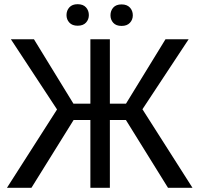

<svg xmlns="http://www.w3.org/2000/svg" viewBox="-20 -899 948 919"><path d="M286.1 -324.7 32.2 -710.9H142.6L331.5 -402.8H465.3L450.2 -324.7ZM336.9 -332 130.4 0H13.2L277.3 -413.1ZM505.9 -710.9V0H412.6V-710.9ZM882.8 -710.9 627.9 -324.7H468.8L454.1 -402.8H583L772 -710.9ZM784.2 0 578.1 -332 638.2 -413.1 901.4 0ZM298.3 -826.7Q298.3 -848.6 312 -863.8Q325.7 -878.9 351.6 -878.9Q377.9 -878.9 391.6 -863.8Q405.3 -848.6 405.3 -826.7Q405.3 -805.7 391.6 -790.8Q377.9 -775.9 351.6 -775.9Q325.7 -775.9 312 -790.8Q298.3 -805.7 298.3 -826.7ZM508.8 -825.7Q508.8 -847.7 522.2 -862.8Q535.6 -877.9 562 -877.9Q587.9 -877.9 601.8 -862.8Q615.7 -847.7 615.7 -825.7Q615.7 -804.7 601.8 -789.8Q587.9 -774.9 562 -774.9Q535.6 -774.9 522.2 -789.8Q508.8 -804.7 508.8 -825.7Z"/></svg>

Font: RobotoDEMO
Style: Regular
Weight: 400
Designer: Christian Robertson
Foundry: Google
Version: Version 2.136